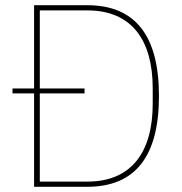

<svg xmlns="http://www.w3.org/2000/svg" viewBox="-20 -718 701 738"><path d="M111 0H315C501 0 591 -118 591 -349C591 -580 501 -698 315 -698H111V-378H28V-359H111ZM133 -20V-359H305V-378H133V-678H316C489 -678 567 -560 567 -379V-319C567 -138 489 -20 316 -20Z"/></svg>

Font: IBM Plex Thai Thin
Style: Regular
Weight: 100
Designer: Mike Abbink, Paul van der Laan, Pieter van Rosmalen, Ben Mitchell, Mark Frömberg
Foundry: Bold Monday
Version: Version 1.0